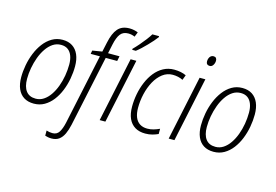

<svg xmlns="http://www.w3.org/2000/svg" viewBox="-121 -1026 2192 1525"><g transform="rotate(15 974.5 -263.0)"><path d="M189.9 9.3Q141.6 9.3 108.2 -11.7Q74.7 -32.7 57.4 -72.5Q40 -112.3 40 -168.5Q40 -216.8 49.6 -268.3Q59.1 -319.8 78.6 -368.2Q98.1 -416.5 127.4 -455.3Q156.7 -494.1 195.8 -517.1Q234.9 -540 282.7 -540Q330.6 -540 363.5 -518.6Q396.5 -497.1 413.8 -457.3Q431.2 -417.5 431.2 -361.3Q431.2 -311 421.6 -258.8Q412.1 -206.5 392.6 -158.4Q373 -110.4 344 -72.8Q314.9 -35.2 276.4 -12.9Q237.8 9.3 189.9 9.3ZM194.3 -32.7Q230 -32.7 259.5 -52.2Q289.1 -71.8 312 -105.2Q335 -138.7 350.8 -181.4Q366.7 -224.1 374.8 -271Q382.8 -317.9 382.8 -363.8Q382.8 -403.8 371.6 -434.1Q360.4 -464.4 337.9 -481.2Q315.4 -498 280.3 -498Q243.7 -498 213.6 -478Q183.6 -458 160.2 -423.6Q136.7 -389.2 120.8 -346.2Q105 -303.2 96.7 -257.1Q88.4 -210.9 88.4 -167.5Q88.4 -103 115 -67.9Q141.6 -32.7 194.3 -32.7Z M397.5 240.2Q382.3 240.2 368.4 237.5Q354.5 234.9 344.7 231.4V189Q356 192.9 368.4 195.1Q380.9 197.3 394 197.3Q430.7 197.3 448.7 168.5Q466.8 139.6 478 89.4L601.1 -489.7H525.4L530.3 -518.1L609.9 -531.2L627 -609.9Q635.3 -649.4 647.5 -678.5Q659.7 -707.5 676.5 -726.8Q693.4 -746.1 717 -755.6Q740.7 -765.1 772.5 -765.1Q792 -765.1 810.8 -761Q829.6 -756.8 842.3 -751L826.7 -711.9Q815.4 -717.3 801.3 -720.5Q787.1 -723.6 772.5 -723.6Q730 -723.6 708 -694.8Q686 -666 673.3 -606L657.2 -530.3H751.5L743.2 -489.7H648.9L524.4 93.8Q514.6 138.2 499.3 171.1Q483.9 204.1 459.5 222.2Q435.1 240.2 397.5 240.2Z M730.5 0 842.8 -530.3H890.1L777.3 0ZM835.9 -606 835.4 -614.3Q858.4 -637.2 881.6 -664.1Q904.8 -690.9 925.3 -717.8Q945.8 -744.6 958.5 -766.1H1013.7V-757.8Q1002.4 -742.2 984.6 -721.9Q966.8 -701.7 946 -680.2Q925.3 -658.7 904.5 -639.4Q883.8 -620.1 865.2 -606Z M1106.4 9.8Q1056.6 9.8 1022 -11.2Q987.3 -32.2 969.2 -72.3Q951.2 -112.3 951.2 -170.9Q951.2 -222.2 961.2 -274.7Q971.2 -327.1 991.5 -375Q1011.7 -422.9 1041.5 -460Q1071.3 -497.1 1111.1 -518.8Q1150.9 -540.5 1199.7 -540.5Q1227.5 -540.5 1253.2 -535.4Q1278.8 -530.3 1298.3 -520.5L1282.7 -479Q1265.1 -488.3 1243.2 -493.2Q1221.2 -498 1199.2 -498Q1152.8 -498 1115.5 -469.5Q1078.1 -440.9 1052.2 -393.6Q1026.4 -346.2 1012.9 -288.8Q999.5 -231.4 999.5 -173.3Q999.5 -128.4 1012.2 -96.7Q1024.9 -64.9 1050.3 -48.6Q1075.7 -32.2 1112.3 -32.2Q1138.7 -32.2 1163.1 -39.3Q1187.5 -46.4 1211.9 -57.6V-14.6Q1191.4 -4.9 1165 2.4Q1138.7 9.8 1106.4 9.8Z M1297.9 0 1410.2 -530.3H1457.5L1345.2 0ZM1462.4 -641.6Q1448.7 -641.6 1440.9 -649.4Q1433.1 -657.2 1433.1 -671.9Q1433.1 -684.6 1437.5 -696.5Q1441.9 -708.5 1450.9 -716.3Q1460 -724.1 1473.1 -724.1Q1487.3 -724.1 1494.1 -716.3Q1501 -708.5 1501 -694.3Q1501 -674.8 1490.5 -658.2Q1480 -641.6 1462.4 -641.6Z M1668 9.3Q1619.6 9.3 1586.2 -11.7Q1552.7 -32.7 1535.4 -72.5Q1518.1 -112.3 1518.1 -168.5Q1518.1 -216.8 1527.6 -268.3Q1537.1 -319.8 1556.6 -368.2Q1576.2 -416.5 1605.5 -455.3Q1634.8 -494.1 1673.8 -517.1Q1712.9 -540 1760.7 -540Q1808.6 -540 1841.6 -518.6Q1874.5 -497.1 1891.8 -457.3Q1909.2 -417.5 1909.2 -361.3Q1909.2 -311 1899.7 -258.8Q1890.1 -206.5 1870.6 -158.4Q1851.1 -110.4 1822 -72.8Q1793 -35.2 1754.4 -12.9Q1715.8 9.3 1668 9.3ZM1672.4 -32.7Q1708 -32.7 1737.5 -52.2Q1767.1 -71.8 1790 -105.2Q1813 -138.7 1828.9 -181.4Q1844.7 -224.1 1852.8 -271Q1860.8 -317.9 1860.8 -363.8Q1860.8 -403.8 1849.6 -434.1Q1838.4 -464.4 1815.9 -481.2Q1793.5 -498 1758.3 -498Q1721.7 -498 1691.7 -478Q1661.6 -458 1638.2 -423.6Q1614.7 -389.2 1598.9 -346.2Q1583 -303.2 1574.7 -257.1Q1566.4 -210.9 1566.4 -167.5Q1566.4 -103 1593 -67.9Q1619.6 -32.7 1672.4 -32.7Z"/></g></svg>

Font: Open Sans SemiCondensed Light
Style: Italic
Weight: 300
Width: 4
Italic angle: -12°
Designer: Monotype Design Team
Foundry: Monotype Imaging Inc.
Version: Version 3.000